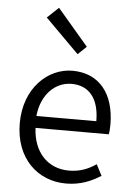

<svg xmlns="http://www.w3.org/2000/svg" viewBox="-59 -907 667 964"><g transform="rotate(5 274.5 -425.0)"><path d="M310 13C384 13 439 -12 485 -41L456 -97C415 -69 373 -53 319 -53C211 -53 139 -132 134 -252H503C506 -266 507 -283 507 -301C507 -457 429 -554 294 -554C170 -554 53 -445 53 -269C53 -92 167 13 310 13ZM133 -312C144 -423 215 -488 295 -488C383 -488 435 -427 435 -312ZM312 -639 355 -680 199 -863 142 -809Z"/></g></svg>

Font: Noto Sans JP DemiLight
Style: Regular
Weight: 350
Designer: Ryoko NISHIZUKA 西塚涼子 (kana, bopomofo & ideographs); Paul D. Hunt (Latin, Greek & Cyrillic); Sandoll Communications 산돌커뮤니
Foundry: Adobe
Version: Version 2.004;hotconv 1.0.118;makeotfexe 2.5.65603